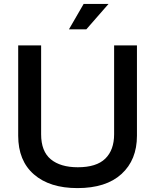

<svg xmlns="http://www.w3.org/2000/svg" viewBox="-20 -964 804 994"><path d="M336.9 -812 413.1 -943.8H542L426.8 -812ZM74.2 -261.2V-729H192.9V-269Q192.9 -180.7 242.9 -139.4Q293 -98.1 382.8 -98.1Q479.5 -98.1 525.1 -142.8Q570.8 -187.5 570.8 -269V-729H689V-261.2Q689 -136.2 609.1 -63.2Q529.3 9.8 380.9 9.8Q237.3 9.8 155.8 -61Q74.2 -131.8 74.2 -261.2Z"/></svg>

Font: BDO Grotesk Medium
Style: Regular
Weight: 500
Designer: Deni Anggara
Foundry: Lokal Container
Version: Version 2.000